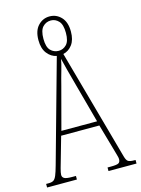

<svg xmlns="http://www.w3.org/2000/svg" viewBox="-133 -965 764 1039"><g transform="rotate(-15 248.5 -445.5)"><path d="M-2 0V-20H13Q30 -20 39.5 -26Q49 -32 56.5 -50Q64 -68 74 -104L233 -674Q202 -680 180.5 -707.5Q159 -735 159 -782Q159 -835 185.5 -863Q212 -891 250 -891Q288 -891 314.5 -863Q341 -835 341 -782Q341 -736 321 -709Q301 -682 270 -675L442 -55Q448 -33 457.5 -26.5Q467 -20 492 -20H499V0H342V-20H362Q395 -20 404.5 -26Q414 -32 414 -48Q414 -56 408.5 -74Q403 -92 398 -111L358 -251H144L109 -128Q103 -108 96 -82.5Q89 -57 89 -46Q89 -33 100 -26.5Q111 -20 143 -20H165V0ZM251 -698Q276 -698 294.5 -717Q313 -736 313 -782Q313 -829 294.5 -848.5Q276 -868 251 -868Q224 -868 205.5 -848.5Q187 -829 187 -782Q187 -736 205.5 -717Q224 -698 251 -698ZM152 -276H352L293 -493Q277 -551 267 -589.5Q257 -628 251 -653Q247 -628 236 -590.5Q225 -553 214 -509Z"/></g></svg>

Font: Noto Serif Ethiopic ExtraCondensed Thin
Style: Regular
Weight: 100
Width: 2
Designer: Monotype Design Team
Foundry: Monotype Imaging Inc.
Version: Version 2.102; ttfautohint (v1.8.4.7-5d5b)